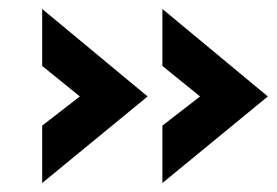

<svg xmlns="http://www.w3.org/2000/svg" viewBox="-20 -490 617 428"><path d="M309 -275 74 -82V-210L158 -275L74 -343V-470ZM577 -275 342 -82V-210L426 -275L342 -343V-470Z"/></svg>

Font: Open Sauce One ExtraBold
Style: Regular
Weight: 800
Designer: Alfredo Marco Pradil
Foundry: Creative Sauce Fz LLC
Version: Version 1.477